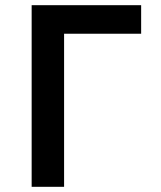

<svg xmlns="http://www.w3.org/2000/svg" viewBox="-20 -720 620 740"><path d="M102 0H227V-590H524V-700H102Z"/></svg>

Font: CommitMono-dimboump
Style: Bold
Weight: 700
Monospace: yes
Designer: Eigil Nikolajsen
Foundry: Eigil Nikolajsen
Version: Version 1.143